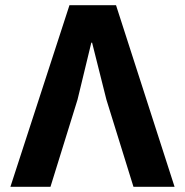

<svg xmlns="http://www.w3.org/2000/svg" viewBox="-20 -718 711 738"><path d="M247 -698 20 0H174L278 -335L331 -554H334L389 -335L493 0H651L426 -698Z"/></svg>

Font: LVC Sans
Style: Bold
Weight: 700
Designer: Mike Abbink, Paul van der Laan, Pieter van Rosmalen
Foundry: Bold Monday
Version: Version 3.0